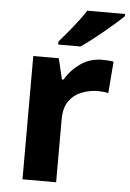

<svg xmlns="http://www.w3.org/2000/svg" viewBox="-54 -806 573 847"><g transform="rotate(5 232.5 -383.0)"><path d="M383 -556Q394 -556 409 -555Q424 -554 433 -552L422 -412Q415 -414 401.5 -415.5Q388 -417 378 -417Q340 -417 305 -403.5Q270 -390 248.5 -360Q227 -330 227 -278V0H78V-546H191L213 -454H220Q244 -496 286 -526Q328 -556 383 -556ZM465 -756Q451 -742 428 -722Q405 -702 378.5 -680Q352 -658 326.5 -638.5Q301 -619 282 -606H183V-619Q199 -638 220.5 -663.5Q242 -689 263 -716.5Q284 -744 298 -766H465Z"/></g></svg>

Font: Noto Sans New Tai Lue
Style: Regular
Weight: 400
Designer: Monotype Design Team
Foundry: Monotype Imaging Inc.
Version: Version 2.003